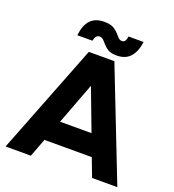

<svg xmlns="http://www.w3.org/2000/svg" viewBox="-158 -1022 1040 1145"><g transform="rotate(20 362.5 -450.0)"><path d="M292.2 -700H443.4L717 0H556.6ZM281.4 -700H432.6L168.3 0H7.8ZM136.6 -250H588.9V-116.2H136.6ZM349.5 -783.2Q338.5 -796.2 330.8 -802.2Q323.1 -808.2 311.9 -808.2Q299.7 -808.2 291.5 -800.1Q283.4 -791.9 278.4 -769.8H182.9Q190.3 -836.1 221.1 -868.2Q251.9 -900.3 307.6 -900.3Q347 -900.3 368.1 -887.5Q389.1 -874.7 407.4 -853Q418.7 -839.7 425.9 -834Q433.1 -828.3 443.3 -828.3Q457.7 -828.3 463.7 -838.1Q469.7 -847.8 472.7 -867.1H568.1Q560.2 -804.5 529.8 -770.4Q499.4 -736.2 444.1 -736.2Q407.4 -736.2 387.6 -748.7Q367.8 -761.2 349.5 -783.2Z"/></g></svg>

Font: Oak Sans Light
Style: Regular
Weight: 400
Designer: Erik Kennedy, Walven
Foundry: Erik Kennedy, Walven
Version: Version 1.100;Glyphs 3.1.2 (3151)